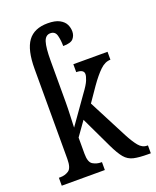

<svg xmlns="http://www.w3.org/2000/svg" viewBox="-142 -850 760 934"><g transform="rotate(-20 237.5 -383.0)"><path d="M14 0V-41H22Q46 -41 65 -53.5Q84 -66 84 -113V-579Q84 -677 116.5 -721.5Q149 -766 219 -766Q258 -766 280 -754Q302 -742 310.5 -724.5Q319 -707 319 -688Q319 -667 306 -651.5Q293 -636 253 -636Q253 -666 246.5 -691Q240 -716 215 -716Q190 -716 180.5 -686.5Q171 -657 171 -589V-375Q171 -362 170.5 -341Q170 -320 169 -298.5Q168 -277 167.5 -262Q167 -247 167 -245L266 -385Q292 -420 300 -440Q308 -460 308 -471Q308 -495 269 -495V-536H446V-495Q418 -495 392 -470Q366 -445 335 -401L284 -327L388 -126Q409 -86 427.5 -63.5Q446 -41 471 -41H475V0H463Q414 0 386.5 -6.5Q359 -13 340.5 -35Q322 -57 300 -103L223 -265L171 -192V-108Q171 -64 190.5 -52.5Q210 -41 233 -41H237V0Z"/></g></svg>

Font: Noto Serif ExtraCondensed
Style: Regular
Weight: 400
Width: 2
Designer: Monotype Design Team
Foundry: Monotype Imaging Inc.
Version: Version 2.015